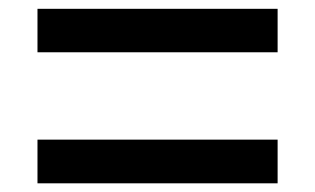

<svg xmlns="http://www.w3.org/2000/svg" viewBox="-20 -570 722 440"><path d="M616.2 -450.2H65.9V-549.8H616.2ZM616.2 -149.9H65.9V-250H616.2Z"/></svg>

Font: Bruno Ace SC
Style: Regular
Weight: 400
Designer: Astigmatic (AOETI)
Foundry: Astigmatic (AOETI)
Version: Version 1.000